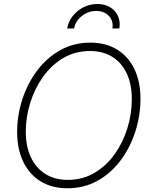

<svg xmlns="http://www.w3.org/2000/svg" viewBox="-20 -956 777 985"><path d="M325.7 9.8Q246.1 9.8 188.5 -25.6Q130.9 -61 99.4 -126Q67.9 -190.9 67.9 -278.8Q67.9 -363.8 94.2 -445.3Q120.6 -526.9 169.7 -592.8Q218.8 -658.7 288.1 -698Q357.4 -737.3 443.8 -737.3Q522.9 -737.3 580.8 -701.7Q638.7 -666 669.7 -601.3Q700.7 -536.6 700.7 -448.7Q700.7 -364.3 674.6 -282.2Q648.4 -200.2 599.6 -134.3Q550.8 -68.4 481.4 -29.3Q412.1 9.8 325.7 9.8ZM327.6 -33.2Q403.8 -33.2 464.6 -69.1Q525.4 -105 568.1 -164.8Q610.8 -224.6 633.5 -298.1Q656.2 -371.6 656.2 -447.3Q656.2 -523.9 630.1 -579.3Q604 -634.8 555.9 -664.6Q507.8 -694.3 442.4 -694.3Q365.7 -694.3 304.9 -658.4Q244.1 -622.6 201.2 -562.5Q158.2 -502.4 135.3 -429Q112.3 -355.5 112.3 -280.3Q112.3 -204.1 138.7 -148.7Q165 -93.3 213.4 -63.2Q261.7 -33.2 327.6 -33.2ZM479.5 -935.5Q517.1 -935.5 544.7 -918.9Q572.3 -902.3 585.2 -873.8Q598.1 -845.2 592.3 -810.1H556.6Q563 -848.1 538.6 -874Q514.2 -899.9 473.6 -899.9Q433.1 -899.9 399.9 -874Q366.7 -848.1 360.4 -810.1H324.7Q330.6 -845.2 353 -873.8Q375.5 -902.3 408.4 -918.9Q441.4 -935.5 479.5 -935.5Z"/></svg>

Font: Inter 20pt ExtraLight
Style: Italic
Weight: 250
Italic angle: -9.3988°
Version: Version 4.001;git-66647c0bb